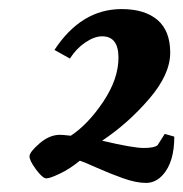

<svg xmlns="http://www.w3.org/2000/svg" viewBox="-20 -754 404 423"><path d="M339 -369Q323 -351 301.5 -351Q280 -351 250.5 -361.5Q221 -372 192 -385Q163 -398 156 -400Q134 -382 112 -371.5Q90 -361 82 -361Q74 -361 59.5 -380.5Q45 -400 45 -409.5Q45 -419 67 -438Q89 -457 112 -457Q118 -457 136 -455Q174 -480 207.5 -530Q241 -580 241 -627Q241 -674 205 -674Q188 -674 168 -660.5Q148 -647 134 -625L100 -644Q159 -734 248 -734Q299 -734 327 -710Q355 -686 355 -638Q355 -590 308.5 -536Q262 -482 205 -444Q273 -428 296.5 -428Q320 -428 327 -434L343 -459L364 -453Q364 -397 339 -369Z"/></svg>

Font: Oleo Script Swash Caps
Style: Regular
Weight: 400
Designer: Soytutype
Foundry: Soytutype
Version: Version 1.002